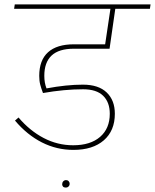

<svg xmlns="http://www.w3.org/2000/svg" viewBox="-20 -701 703 871"><path d="M181 -357Q181 -325 191 -300Q282 -317 356 -317Q427 -317 464 -281.5Q501 -246 501 -185Q501 -108 451 -64.5Q401 -21 313 -21Q237 -21 170 -55Q103 -89 48 -154L64 -168Q115 -108 178 -75Q241 -42 312 -42Q390 -42 434 -80Q478 -118 478 -185Q478 -237 448 -266.5Q418 -296 357 -296Q272 -296 175 -279Q167 -300 162.5 -317Q158 -334 158 -357Q158 -428 198 -464Q238 -500 315 -500H457L481 -661H44L47 -681H663L660 -661H503L477 -480H315Q247 -480 214 -449Q181 -418 181 -357ZM262 135Q262 127 267 121.5Q272 116 280 116Q287 116 291.5 121Q296 126 296 132Q296 140 291 145Q286 150 279 150Q270 150 266 145.5Q262 141 262 135Z"/></svg>

Font: FiraGO Thin
Style: Italic
Weight: 100
Italic angle: -8°
Designer: bBox Type GmbH
Foundry: bBox Type GmbH
Version: Version 1.001